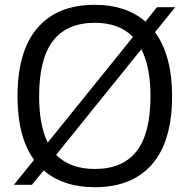

<svg xmlns="http://www.w3.org/2000/svg" viewBox="-20 -770 789 800"><path d="M122 -104Q53 -198 53 -369Q53 -557 136 -653.5Q219 -750 375 -750Q505 -750 586 -680L634 -740H710L626 -636Q661 -588 679 -521.5Q697 -455 697 -369Q697 -182 614 -86Q531 10 375 10Q243 10 162 -60L113 0H38ZM375 -66Q492 -66 549.5 -140.5Q607 -215 607 -369Q607 -491 569 -565L214 -125Q272 -66 375 -66ZM143 -369Q143 -248 179 -176L534 -616Q477 -675 375 -675Q259 -675 201 -600Q143 -525 143 -369Z"/></svg>

Font: Encode Sans
Style: Regular
Weight: 400
Designer: Pablo Impallari, Andres Torresi
Foundry: Pablo Impallari, Andres Torresi
Version: Version 1.000; ttfautohint (v1.00) -l 8 -r 50 -G 200 -x 14 -